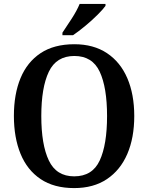

<svg xmlns="http://www.w3.org/2000/svg" viewBox="-20 -951 758 981"><path d="M359 10Q256 10 187.5 -36Q119 -82 85 -165Q51 -248 51 -359Q51 -470 85 -552Q119 -634 187.5 -679.5Q256 -725 360 -725Q458 -725 526.5 -679.5Q595 -634 630.5 -551.5Q666 -469 666 -358Q666 -247 630.5 -164.5Q595 -82 526.5 -36Q458 10 359 10ZM359 -50Q452 -50 489.5 -131Q527 -212 527 -358Q527 -504 489.5 -584.5Q452 -665 360 -665Q268 -665 229.5 -584.5Q191 -504 191 -358Q191 -212 229.5 -131Q268 -50 359 -50ZM299 -784Q320 -815 346.5 -856Q373 -897 387 -931H519V-921Q507 -904 478.5 -875.5Q450 -847 415.5 -818.5Q381 -790 353 -771H299Z"/></svg>

Font: Noto Serif Myanmar SemiCondensed SemiBold
Style: Regular
Weight: 600
Width: 4
Designer: Ben Mitchell and the Monotype Design Team
Foundry: Monotype Imaging Inc.
Version: Version 2.106; ttfautohint (v1.8.4.7-5d5b)